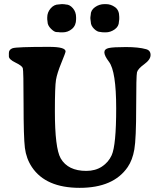

<svg xmlns="http://www.w3.org/2000/svg" viewBox="-20 -881 773 919"><path d="M279.3 -726.1H267.6Q261.7 -727.5 250.7 -727.5Q239.7 -727.5 223.6 -743.7Q207.5 -759.8 207.5 -777.3L206.1 -788.6V-797.9Q206.1 -821.8 222.4 -840.8Q238.8 -859.9 261.7 -859.9L275.4 -861.3H280.3L282.7 -860.8H287.1Q293.9 -859.4 295.9 -859.4Q313.5 -859.4 328.9 -841.6Q344.2 -823.7 344.2 -798.3V-789.1Q344.2 -759.3 324.7 -742.7Q305.2 -726.1 279.3 -726.1ZM480 -861.3H487.3Q510.3 -861.3 530.5 -846.9Q550.8 -832.5 550.8 -800.3V-788.6Q549.3 -782.7 549.3 -777.8Q549.3 -754.9 529.1 -740.5Q508.8 -726.1 485.8 -726.1H476.1L474.1 -726.6H469.2Q462.4 -728 460.4 -728Q445.3 -728 429.9 -743.4Q414.6 -758.8 414.6 -775.9L412.6 -791.5V-798.3Q414.1 -805.7 414.1 -809.6Q414.1 -832 434.6 -846.7Q455.1 -861.3 480 -861.3ZM22.5 -611.3V-627.4Q22.5 -643.6 40 -650.1Q57.6 -656.7 214.8 -656.7Q293.9 -656.7 293.9 -634.8Q293.9 -629.4 273.7 -580.1Q253.4 -530.8 248 -498.8Q242.7 -466.8 242.7 -348.6Q242.7 -171.9 270.5 -123Q305.2 -63 393.1 -63Q436.5 -63 468 -83.7Q499.5 -104.5 514.6 -138.2Q536.1 -186 536.1 -363Q536.1 -540 501.5 -585.4Q479.5 -614.3 479.5 -630.4Q479.5 -646.5 500.7 -651.1Q522 -655.8 582.5 -655.8Q643.1 -655.8 679.7 -645.5Q700.7 -639.6 700.7 -617.7Q700.7 -595.7 670.2 -573.5Q639.6 -551.3 635.7 -534.9Q631.8 -518.6 631.8 -367.4Q631.8 -216.3 623 -165.8Q614.3 -115.2 591.3 -81.5Q523.4 18.1 361.3 18.1Q199.2 18.1 132.8 -81.1Q105.5 -122.1 99.1 -173.3Q92.8 -224.6 92.8 -384Q92.8 -543.5 89.1 -554.9Q85.4 -566.4 54 -581.5Q22.5 -596.7 22.5 -611.3Z"/></svg>

Font: Averia Serif Libre RX
Style: Bold
Weight: 700
Version: Version 1.002